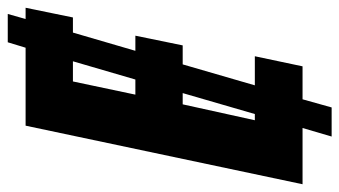

<svg xmlns="http://www.w3.org/2000/svg" viewBox="-214 -590 875 495"><g transform="rotate(-90 223.5 -342.5)"><path d="M227 -431 261 -592H313L266 -431ZM161 -123 202 -309H231L177 -123ZM300 0 326 -123H251L305 -309H354L379 -431H340L387 -592H426L451 -714H422L435 -760H362L348 -714H147L-4 0H141L119 75H194L215 0Z"/></g></svg>

Font: Noto Sans UI Condensed ExtraBold
Style: Italic
Weight: 800
Width: 3
Designer: Monotype Design Team
Foundry: Monotype Imaging Inc.
Version: 1.001